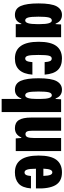

<svg xmlns="http://www.w3.org/2000/svg" viewBox="740 -1326 754 2273"><g transform="rotate(90 1116.5 -190.0)"><path d="M21 -269Q21 -423 56 -485Q91 -547 157 -547Q232 -547 260 -472H266L270 -537H421V0H266V-66H260Q232 10 157 10Q82 10 51.5 -59Q21 -128 21 -269ZM223 -112Q266 -112 266 -249V-288Q266 -427 223 -427Q196 -427 187 -390Q178 -353 178 -269Q178 -181 188 -146.5Q198 -112 223 -112Z M673 10Q475 10 475 -271Q475 -414 525 -480.5Q575 -547 673 -547Q762 -547 809 -498Q856 -449 864 -342H716Q713 -388 703.5 -407Q694 -426 673 -426Q649 -426 640 -393Q631 -360 631 -269Q631 -180 640 -146Q649 -112 673 -112Q693 -112 703 -132Q713 -152 716 -197H864Q849 10 673 10Z M1152 167V-66H1146Q1118 10 1043 10Q968 10 937.5 -59Q907 -128 907 -269Q907 -423 942 -485Q977 -547 1043 -547Q1118 -547 1146 -472H1152L1156 -537H1307V167ZM1109 -112Q1152 -112 1152 -249V-288Q1152 -427 1109 -427Q1082 -427 1073 -390Q1064 -353 1064 -269Q1064 -181 1074 -146.5Q1084 -112 1109 -112Z M1498 10Q1433 10 1402.5 -36Q1372 -82 1372 -186V-537H1528V-197Q1528 -151 1537.5 -133Q1547 -115 1568 -115Q1594 -115 1604 -139Q1614 -163 1614 -212V-537H1769V0H1619L1614 -66H1608Q1575 10 1498 10Z M2021 10Q1822 10 1822 -271Q1822 -414 1872 -480.5Q1922 -547 2021 -547Q2128 -547 2172.5 -470Q2217 -393 2211 -239H1978Q1978 -165 1988.5 -134.5Q1999 -104 2021 -104Q2041 -104 2051 -121.5Q2061 -139 2064 -180H2211Q2203 -78 2154 -34Q2105 10 2021 10ZM1977 -327H2063Q2061 -385 2051 -409Q2041 -433 2021 -433Q2001 -433 1990.5 -409.5Q1980 -386 1977 -327Z"/></g></svg>

Font: Mona Sans Condensed ExtraBold
Style: Regular
Weight: 800
Width: 3
Designer: Deni Anggara
Foundry: GitHub
Version: Version 1.001;gftools[0.9.33]